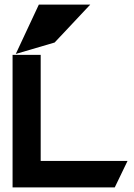

<svg xmlns="http://www.w3.org/2000/svg" viewBox="-20 -820 587 840"><path d="M219 -634 375 -800H150L49 -584ZM158 -580H35V0H482L538 -116H158Z"/></svg>

Font: Charger
Style: Hemi
Weight: 900
Designer: Jasper
Foundry: Cannot Into Space Fonts
Version: Version 0.99